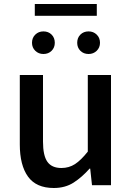

<svg xmlns="http://www.w3.org/2000/svg" viewBox="-20 -926 660 960"><path d="M249 14Q161 14 120 -43Q79 -100 79 -204V-551H195V-218Q195 -148 217 -117Q239 -86 287 -86Q325 -86 355 -105.5Q385 -125 419 -168V-551H535V0H440L431 -83H428Q390 -40 348 -13Q306 14 249 14ZM197 -656Q173 -656 156.5 -672Q140 -688 140 -712Q140 -737 156.5 -753Q173 -769 197 -769Q222 -769 238 -753Q254 -737 254 -712Q254 -688 238 -672Q222 -656 197 -656ZM154 -847V-906H464V-847ZM423 -656Q398 -656 382 -672Q366 -688 366 -712Q366 -737 382 -753Q398 -769 423 -769Q447 -769 463.5 -753Q480 -737 480 -712Q480 -688 463.5 -672Q447 -656 423 -656Z"/></svg>

Font: Noto Sans SC Medium
Style: Regular
Weight: 500
Designer: Ryoko NISHIZUKA  (kana, bopomofo & ideographs); Paul D. Hunt (Latin, Greek & Cyrillic); Sandoll Communications , Soo-you
Foundry: Adobe
Version: Version 2.004-H2;hotconv 1.0.118;makeotfexe 2.5.65603